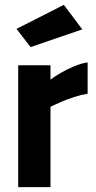

<svg xmlns="http://www.w3.org/2000/svg" viewBox="-20 -771 395 791"><path d="M55 0V-502H188V-443Q205 -456 230 -470.5Q255 -485 284.5 -497.5Q314 -510 341 -514V-385Q315 -381 286 -371.5Q257 -362 231.5 -351Q206 -340 188 -331V0ZM106 -577 48 -652 243 -751 319 -650Z"/></svg>

Font: Cairo Play
Style: Bold
Weight: 700
Version: Version 3.119